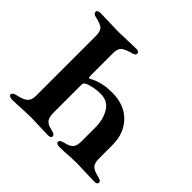

<svg xmlns="http://www.w3.org/2000/svg" viewBox="-158 -835 1020 1020"><g transform="rotate(45 352.0 -325.0)"><path d="M25 -9Q25 -24 52 -30Q92 -38 109 -53Q126 -68 126 -100V-551Q126 -584 112 -598Q98 -612 59 -620Q34 -624 34 -641Q34 -647 41 -650.5Q48 -654 57 -654Q82 -654 128 -652Q172 -650 192 -650Q212 -650 254 -652Q302 -654 326 -654Q336 -654 342 -650.5Q348 -647 348 -640Q348 -632 342 -627.5Q336 -623 323 -620Q283 -609 269 -595.5Q255 -582 255 -550V-383Q255 -372 256 -369Q257 -366 261 -366Q264 -366 276 -373Q328 -399 399 -399Q492 -399 545 -344.5Q598 -290 598 -204V-101Q598 -68 611 -53.5Q624 -39 662 -30Q676 -27 682.5 -22.5Q689 -18 689 -10Q689 3 666 3Q639 3 593 1Q551 -1 533 -1Q513 -1 475 1Q442 4 406 4Q396 4 388.5 0.5Q381 -3 381 -9Q381 -24 408 -30Q442 -37 455 -52Q468 -67 468 -100V-199Q468 -265 441.5 -308Q415 -351 361 -351Q331 -351 303.5 -344.5Q276 -338 265 -331Q259 -326 257 -323Q255 -320 255 -312V-100Q255 -68 267.5 -52.5Q280 -37 314 -30Q328 -27 334.5 -22.5Q341 -18 341 -10Q341 3 318 3Q291 3 247 1Q207 -1 190 -1Q170 -1 124 1Q88 4 50 4Q40 4 32.5 0.5Q25 -3 25 -9Z"/></g></svg>

Font: EB Garamond SemiBold
Style: Regular
Weight: 600
Designer: Georg Duffner and Octavio Pardo
Foundry: Georg Duffner
Version: Version 1.000